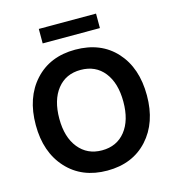

<svg xmlns="http://www.w3.org/2000/svg" viewBox="-123 -952 969 1063"><g transform="rotate(-15 361.5 -421.0)"><path d="M680 -339Q680 -183 593.5 -88Q507 7 362 7Q217 7 130 -88Q43 -183 43 -339Q43 -496 129.5 -591Q216 -686 361 -686Q508 -686 594 -591.5Q680 -497 680 -339ZM178 -339Q178 -233 228 -171Q278 -109 362 -109Q447 -109 496 -170.5Q545 -232 545 -339Q545 -446 496 -508Q447 -570 361 -570Q276 -570 227 -508Q178 -446 178 -339ZM525 -766H197V-849H525Z"/></g></svg>

Font: Hind Vadodara SemiBold
Style: Regular
Weight: 600
Designer: Hitesh Malaviya
Foundry: Indian Type Foundry
Version: Version 1.001;PS 1.0;hotconv 1.0.86;makeotf.lib2.5.63406; tt